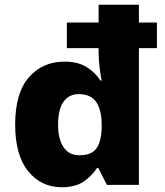

<svg xmlns="http://www.w3.org/2000/svg" viewBox="-20 -780 696 810"><path d="M241 10Q154 10 99 -57.5Q44 -125 44 -254Q44 -388 102 -454Q160 -520 252 -520Q309 -520 345.5 -497Q382 -474 404 -440H409Q405 -457 400.5 -492Q396 -527 396 -562V-577H262V-685H396V-760H566V-685H642V-577H566V0H431L395 -71H389Q367 -37 332 -13.5Q297 10 241 10ZM315 -125Q366 -125 386.5 -153.5Q407 -182 409 -240V-253Q409 -316 386 -349.5Q363 -383 312 -383Q272 -383 248.5 -351.5Q225 -320 225 -252Q225 -195 247.5 -160Q270 -125 315 -125Z"/></svg>

Font: Noto Kufi Arabic ExtraBold
Style: Regular
Weight: 800
Designer: Monotype Design Team, David Williams, Khaled Hosny
Foundry: Google LLC
Version: Version 2.109; ttfautohint (v1.8.4.7-5d5b)